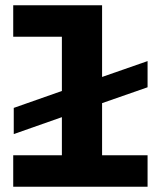

<svg xmlns="http://www.w3.org/2000/svg" viewBox="-20 -706 626 726"><path d="M366 -316V-119H538V0H30V-119H214V-263L32 -199V-298L214 -362V-567H30V-686H366V-415L538 -475V-376Z"/></svg>

Font: BioRhyme Expanded ExtraBold
Style: Regular
Weight: 800
Width: 7
Designer: Aoife Mooney
Foundry: Aoife Mooney Type
Version: Version 1.001